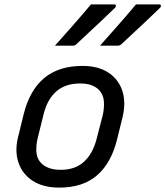

<svg xmlns="http://www.w3.org/2000/svg" viewBox="-20 -843 753 874"><path d="M394 -823H500Q507 -823 507.5 -817Q508 -811 502 -806Q471 -776 445 -751.5Q419 -727 391.5 -701.5Q364 -676 329 -643Q323 -635 310 -635H230Q270 -680 312 -727.5Q354 -775 394 -823ZM599 -823H705Q712 -823 712.5 -817Q713 -811 707 -806Q676 -776 650 -751.5Q624 -727 596.5 -701.5Q569 -676 534 -643Q526 -635 515 -635H435Q475 -680 517 -727.5Q559 -775 599 -823ZM356 -543Q426 -543 472.5 -513Q519 -483 536.5 -430.5Q554 -378 538 -310L513 -209Q487 -102 422.5 -45.5Q358 11 250 11Q177 11 129.5 -19.5Q82 -50 64 -103Q46 -156 63 -222L88 -324Q115 -432 181 -487.5Q247 -543 356 -543ZM344 -463Q278 -463 237 -427.5Q196 -392 179 -325L152 -216Q144 -185 145.5 -153Q147 -121 169 -99Q182 -86 203.5 -78Q225 -70 257 -70Q322 -70 362 -106.5Q402 -143 419 -208L447 -316Q455 -348 453 -380.5Q451 -413 429 -435Q416 -448 395.5 -455.5Q375 -463 344 -463Z"/></svg>

Font: Recursive Mn Lnr St
Style: Italic
Weight: 400
Italic angle: -15°
Monospace: yes
Version: Version 1.079;hotconv 1.0.112;makeotfexe 2.5.65598; ttfautoh